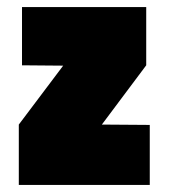

<svg xmlns="http://www.w3.org/2000/svg" viewBox="-20 -521 475 541"><path d="M392 -501H42V-337L158 -336L33 -170V0H402V-169L267 -170L392 -337Z"/></svg>

Font: Advent Pro Black
Style: Regular
Weight: 900
Version: Version 3.000